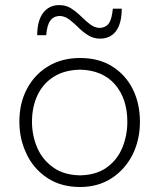

<svg xmlns="http://www.w3.org/2000/svg" viewBox="-20 -739 638 769"><path d="M301 10C349 10 391.4 -1.9 427.1 -25.2C462.9 -48.6 491 -80 511 -119.5C530.5 -159 540.5 -202.9 540.5 -251.4C540.5 -299.5 531 -343.3 511.9 -381.9C492.4 -420.5 464.8 -451 429 -473.3C393.3 -495.7 350.5 -506.7 300.5 -506.7C252.4 -506.7 210 -495.7 173.3 -473.8C136.7 -451.9 108.6 -421.9 88.1 -383.3C67.6 -344.8 57.6 -301 57.6 -251.4C57.6 -205.2 67.1 -162.4 86.2 -122.9C104.8 -82.9 132.4 -51 169 -26.7C205.2 -2.4 249 10 301 10ZM301 -36.7C257.1 -37.6 221 -48.1 192.9 -68.6C164.3 -89 142.9 -115.2 129 -147.6C115.2 -180 108.1 -214.8 108.1 -251.4C108.1 -290 115.2 -325.2 129.5 -356.2C143.8 -387.1 165.2 -412.4 194.3 -431C222.9 -449.5 258.6 -459 301 -460C361 -458.6 407.6 -438.6 440.5 -401C473.3 -362.9 490 -312.9 490 -251.4C490 -214.8 483.3 -180 470 -147.6C456.7 -115.2 436.2 -89 408.1 -68.6C380 -48.1 344.3 -37.6 301 -36.7ZM381.4 -584.3C408.6 -584.3 430 -594.8 445.2 -615.2C460 -635.7 467.6 -665.7 467.6 -704.3H431.9C429.5 -678.1 424.8 -659 417.1 -647.1C409 -634.8 396.7 -628.1 379 -627.1C365.2 -627.6 352.4 -632.9 340.5 -641.9C328.6 -651 316.2 -661.9 304.3 -673.8C292.4 -685.7 279 -696.2 265.2 -705.2C251.4 -714.3 235.2 -718.6 217.1 -718.6C190 -718.6 168.6 -708.1 152.9 -687.6C137.1 -666.7 129 -636.7 129 -598.1H165.2C167.1 -624.3 172.4 -643.8 181 -655.7C189 -667.6 201.9 -674.3 218.6 -675.2C232.9 -674.8 246.2 -669.5 258.1 -660.5C270 -651.4 281.9 -641 293.8 -629C305.7 -617.1 319 -606.7 333.3 -597.6C347.1 -588.6 363.3 -584.3 381.4 -584.3Z"/></svg>

Font: Pinar Light
Style: Regular
Weight: 300
Designer: Amin Abedi
Version: Version 2.00;September 9, 2021;FontCreator 13.0.0.2683 64-bi